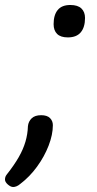

<svg xmlns="http://www.w3.org/2000/svg" viewBox="-58 -552 391 770"><path d="M214 -402Q185 -402 171 -416Q157 -430 157 -455Q157 -492 173.5 -512Q190 -532 224 -532Q254 -532 268.5 -518Q283 -504 283 -480Q283 -443 266 -422.5Q249 -402 214 -402ZM-5 198Q-15 198 -26.5 188Q-38 178 -38 168Q-38 163 -36.5 158Q-35 153 -31 148Q-1 110 17 78.5Q35 47 44 16.5Q53 -14 54 -46Q56 -65 69 -77.5Q82 -90 107 -90Q131 -90 142.5 -78.5Q154 -67 154 -50Q154 -12 137 32Q120 76 90.5 116.5Q61 157 24 185Q16 192 8.5 195Q1 198 -5 198Z"/></svg>

Font: Playwrite CZ
Style: Regular
Weight: 400
Designer: Veronika Burian, José Scaglione
Foundry: TypeTogether
Version: Version 1.002